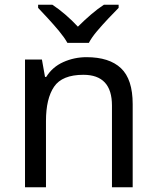

<svg xmlns="http://www.w3.org/2000/svg" viewBox="-20 -786 658 806"><path d="M343 -546Q439 -546 488 -499.5Q537 -453 537 -349V0H450V-343Q450 -472 330 -472Q241 -472 207 -422Q173 -372 173 -278V0H85V-536H156L169 -463H174Q200 -505 246 -525.5Q292 -546 343 -546ZM263 -606Q250 -629 228 -655.5Q206 -682 182 -708Q158 -734 140 -753V-766H200Q226 -749 254 -725Q282 -701 307 -674Q334 -701 362 -725Q390 -749 416 -766H478V-753Q459 -734 434.5 -708Q410 -682 387.5 -655.5Q365 -629 353 -606Z"/></svg>

Font: Noto Sans Tai Le
Style: Regular
Weight: 400
Designer: Monotype Design Team
Foundry: Monotype Imaging Inc.
Version: Version 2.002; ttfautohint (v1.8.4.7-5d5b)